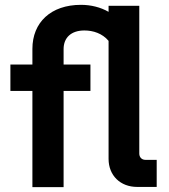

<svg xmlns="http://www.w3.org/2000/svg" viewBox="-20 -774 698 794"><path d="M114 0H243V-398H354V-507H243V-571C243 -618 274 -648 329 -648C365 -648 403 -636 429 -605V-117C429 -48 478 -1 547 -1H628V-113H581C566 -113 556 -124 556 -139V-750H429V-725C396 -744 356 -754 315 -754C190 -754 114 -681 114 -572V-507H23V-398H114Z"/></svg>

Font: Finlandica SemiBold
Style: Regular
Weight: 600
Designer: Niklas Ekholm, Juho Hiilivirta, Jaakko Suomalainen
Foundry: Helsinki Type Studio
Version: Version 2.000;Glyphs 3.2 (3202)